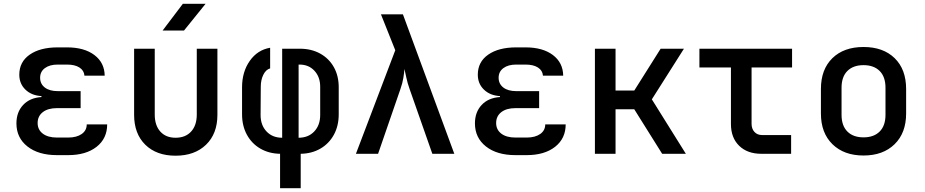

<svg xmlns="http://www.w3.org/2000/svg" viewBox="-20 -805 4840 1005"><path d="M337 7H278Q181 7 123.5 -38.5Q66 -84 66 -159Q66 -218 101 -255.5Q136 -293 197 -297V-302Q145 -305 113 -336Q81 -367 81 -414Q81 -481 135.5 -519Q190 -557 282 -557H331Q421 -557 474 -517Q527 -477 528 -409H422Q420 -436 396 -451.5Q372 -467 331 -467H282Q240 -467 215 -448.5Q190 -430 190 -398Q190 -366 214.5 -347Q239 -328 282 -328H402V-239H278Q231 -239 204 -218Q177 -197 177 -161Q177 -126 204 -105.5Q231 -85 278 -85H337Q381 -85 407.5 -103.5Q434 -122 434 -154H541Q541 -80 485.5 -36.5Q430 7 337 7Z M899 10Q799 10 740.5 -47.5Q682 -105 682 -204V-550H790V-205Q790 -149 819 -116.5Q848 -84 899 -84Q951 -84 980.5 -116.5Q1010 -149 1010 -205V-550H1118V-204Q1118 -105 1058.5 -47.5Q999 10 899 10ZM831 -645 937 -785H1056L943 -645Z M1446 180V0Q1388 -1 1343 -27Q1298 -53 1272.5 -99.5Q1247 -146 1247 -207V-348Q1247 -429 1287.5 -486.5Q1328 -544 1394 -555V-447Q1372 -441 1358.5 -414Q1345 -387 1345 -351L1344 -203Q1344 -150 1375 -117Q1406 -84 1457 -84V-550H1550Q1610 -550 1656 -524.5Q1702 -499 1727.5 -453.5Q1753 -408 1753 -348V-207Q1753 -146 1727.5 -99.5Q1702 -53 1657 -27Q1612 -1 1554 0V180ZM1543 -84Q1594 -84 1625 -117Q1656 -150 1656 -203V-351Q1656 -402 1626 -434.5Q1596 -467 1548 -467H1543Z M1843 0 2049 -542 1974 -730H2089L2358 0H2243L2124 -339Q2113 -370 2107 -398.5Q2101 -427 2097 -444Q2096 -427 2091.5 -398.5Q2087 -370 2076 -339L1959 0Z M2737 7H2678Q2581 7 2523.5 -38.5Q2466 -84 2466 -159Q2466 -218 2501 -255.5Q2536 -293 2597 -297V-302Q2545 -305 2513 -336Q2481 -367 2481 -414Q2481 -481 2535.5 -519Q2590 -557 2682 -557H2731Q2821 -557 2874 -517Q2927 -477 2928 -409H2822Q2820 -436 2796 -451.5Q2772 -467 2731 -467H2682Q2640 -467 2615 -448.5Q2590 -430 2590 -398Q2590 -366 2614.5 -347Q2639 -328 2682 -328H2802V-239H2678Q2631 -239 2604 -218Q2577 -197 2577 -161Q2577 -126 2604 -105.5Q2631 -85 2678 -85H2737Q2781 -85 2807.5 -103.5Q2834 -122 2834 -154H2941Q2941 -80 2885.5 -36.5Q2830 7 2737 7Z M3094 0V-550H3202V-331H3300L3438 -550H3560L3392 -285L3570 0H3446L3300 -233H3202V0Z M3965 0Q3892 0 3849 -42Q3806 -84 3806 -156V-452H3641V-550H4126V-452H3914V-157Q3914 -131 3929 -114.5Q3944 -98 3970 -98H4121V0Z M4500 9Q4398 9 4337.5 -50Q4277 -109 4277 -211V-339Q4277 -442 4337 -500.5Q4397 -559 4500 -559Q4603 -559 4663 -500.5Q4723 -442 4723 -339V-211Q4723 -109 4662.5 -50Q4602 9 4500 9ZM4500 -86Q4554 -86 4584.5 -116.5Q4615 -147 4615 -204V-346Q4615 -403 4584.5 -433.5Q4554 -464 4500 -464Q4446 -464 4415.5 -433.5Q4385 -403 4385 -346V-204Q4385 -147 4415.5 -116.5Q4446 -86 4500 -86Z"/></svg>

Font: JetBrains Mono SemiBold
Style: Regular
Weight: 472
Monospace: yes
Designer: Philipp Nurullin, Konstantin Bulenkov
Foundry: JetBrains
Version: Version 2.305; ttfautohint (v1.8.4.7-5d5b)